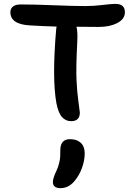

<svg xmlns="http://www.w3.org/2000/svg" viewBox="-20 -640 686 984"><path d="M344.2 -19Q316.9 -19 297.9 -40Q278.8 -61 269 -111.8Q246.1 -238.3 268.1 -492.2Q268.1 -496.1 270 -503.9Q206.5 -505.4 133.8 -509.8Q33.2 -515.1 33.2 -578.1Q33.2 -595.7 46.4 -606.4Q59.6 -617.2 85.9 -617.2Q156.2 -617.2 258.3 -613Q360.4 -608.9 417 -608.9Q460.9 -608.9 505.9 -614.5Q550.8 -620.1 571.8 -620.1Q620.1 -620.1 620.1 -577.1Q620.1 -542.5 581.5 -522.2Q543 -502 486.8 -502Q407.2 -502 372.1 -502.9Q378.9 -476.1 376 -425.8Q369.1 -293 372.1 -230.2Q375 -167.5 382.1 -118.2Q389.2 -68.8 389.2 -63Q389.2 -19 344.2 -19ZM290 324.2Q251 324.2 251 293Q251 273.9 268.1 237.8Q277.8 217.8 282.7 197.5Q287.6 177.2 288.3 165Q289.1 152.8 289.1 129.9Q289.1 73.2 338.9 73.2Q374 73.2 394 92Q414.1 110.8 414.1 146Q414.1 181.6 400.4 220.2Q386.7 258.8 360.8 289.1Q331.1 324.2 290 324.2Z"/></svg>

Font: Shantell Sans Irregular Bouncy
Style: Regular
Weight: 500
Designer: Stephen Nixon, Anya Danilova, Shantell Martin
Foundry: Arrow Type
Version: Version 1.006;[9816181b4]